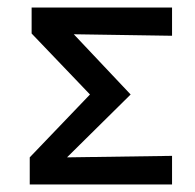

<svg xmlns="http://www.w3.org/2000/svg" viewBox="-20 -490 519 510"><path d="M437 -395 176 -399 327 -239 158 -72 437 -76V0H59V-72L219 -239L64 -401V-470H437Z"/></svg>

Font: Ysabeau SC Semibold
Style: Regular
Weight: 600
Designer: Christian Thalmann (Catharsis Fonts)
Version: Version 0.003